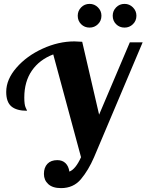

<svg xmlns="http://www.w3.org/2000/svg" viewBox="-20 -963 754 988"><path d="M228.5 -15.5C243.5 -1.8 265.3 5 294 5C336.7 5 370.8 -10.3 396.5 -41C422.2 -71.7 444.7 -109.3 464 -154L714 -745H648L490 -373L403 -748C385.7 -749.3 372.3 -750 363 -750C308.3 -750 253.7 -737.5 199 -712.5C144.3 -687.5 99.5 -654.8 64.5 -614.5C29.5 -574.2 12 -532.7 12 -490C12 -455.3 20.8 -430.5 38.5 -415.5C56.2 -400.5 83 -393 119 -393C119 -394.3 116.7 -399.8 112 -409.5C107.3 -419.2 105 -436.3 105 -461C105 -515.7 118 -561.8 144 -599.5C170 -637.2 206.7 -665 254 -683L397 -154C378.3 -112.7 358.3 -88 337 -80C334.3 -98.7 327.7 -113.2 317 -123.5C306.3 -133.8 292.3 -139 275 -139C253 -139 236 -132.7 224 -120C212 -107.3 206 -90 206 -68C206 -46.7 213.5 -29.2 228.5 -15.5ZM397.5 -838.5C409.2 -826.8 423.7 -821 441 -821C457.7 -821 472 -826.8 484 -838.5C496 -850.2 502 -864.7 502 -882C502 -898.7 496 -913 484 -925C472 -937 457.7 -943 441 -943C423.7 -943 409.2 -937 397.5 -925C385.8 -913 380 -898.7 380 -882C380 -864.7 385.8 -850.2 397.5 -838.5ZM577.5 -838.5C589.2 -826.8 603.7 -821 621 -821C637.7 -821 652 -826.8 664 -838.5C676 -850.2 682 -864.7 682 -882C682 -898.7 676 -913 664 -925C652 -937 637.7 -943 621 -943C603.7 -943 589.2 -937 577.5 -925C565.8 -913 560 -898.7 560 -882C560 -864.7 565.8 -850.2 577.5 -838.5Z"/></svg>

Font: DonutKreme
Style: Regular
Weight: 400
Designer: Impallari Type
Foundry: Impallari Type
Version: Version 2.100